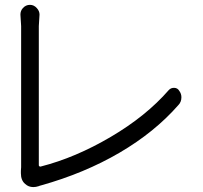

<svg xmlns="http://www.w3.org/2000/svg" viewBox="-20 -761 831 785"><path d="M138.7 0Q127 3.9 116.2 3.9Q96.7 3.9 83 -8.8Q65.4 -23.4 65.4 -52.7Q65.4 -57.6 65.4 -62.5Q66.4 -68.4 66.4 -77.1V-654.3L63.5 -701.2Q63.5 -716.8 73.2 -727.5Q85 -741.2 102.5 -741.2Q119.1 -741.2 130.9 -727.5Q141.6 -715.8 141.6 -701.2L138.7 -654.3V-85Q138.7 -83 141.1 -81.1Q143.6 -79.1 146.5 -80.1Q288.1 -116.2 432.6 -201.2Q577.1 -286.1 669.9 -392.6Q678.7 -402.3 692.4 -401.9Q706.1 -401.4 712.9 -389.6Q721.7 -377.9 721.7 -363.3Q721.7 -343.8 709 -331.1Q612.3 -220.7 468.8 -136.7Q325.2 -52.7 147.5 -2.9Q142.6 -2 138.7 0Z"/></svg>

Font: Gen Jyuu Gothic P Normal
Style: Regular
Weight: 300
Designer: [Source Han Sans]
Ryoko NISHIZUKA  (kana & ideographs); Paul D. Hunt (Latin, Greek & Cyrillic); Wenlong ZHANG  (bopomofo
Version: Version 1.002.20150607